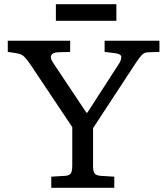

<svg xmlns="http://www.w3.org/2000/svg" viewBox="-20 -894 796 914"><path d="M224 0V-53L291 -57Q308 -58 316 -67Q324 -76 324 -108V-289L122 -591Q108 -611 95.5 -624Q83 -637 57 -641L17 -647V-700H314V-647L254 -645Q231 -644 224 -631Q217 -618 233 -595L391 -358H396L546 -590Q557 -607 557.5 -622Q558 -637 527 -641L478 -647V-700H739V-647L684 -645Q667 -645 654 -631Q641 -617 623 -589L423 -284V-104Q423 -79 430 -69Q437 -59 458 -57L524 -53V0ZM246 -795V-874H534V-795Z"/></svg>

Font: Literata 7pt
Style: Regular
Weight: 400
Designer: Latin by Veronika Burian and Jose Scaglione. Greek by Irene Vlachou. Cyrillic by Vera Evstafieva.
Foundry: TypeTogether
Version: Version 3.002